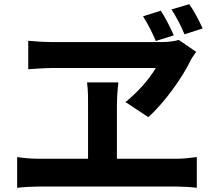

<svg xmlns="http://www.w3.org/2000/svg" viewBox="-20 -881 1040 918"><path d="M749 -830 664 -803C688 -765 708 -725 725 -685L811 -712C795 -748 772 -794 749 -830ZM885 -861 800 -836C824 -798 845 -759 862 -717L949 -745C932 -782 909 -827 885 -861ZM918 -633 835 -690C813 -684 786 -680 757 -680C659 -680 319 -680 224 -680C190 -680 149 -683 115 -686V-550C115 -550 194 -556 234 -556C305 -556 658 -556 725 -556C695 -505 644 -445 580 -393L689 -321C764 -387 853 -511 891 -592C898 -606 908 -618 918 -633ZM62 -130V17C96 13 132 11 163 11H826C849 11 892 13 921 17V-130C894 -127 862 -122 826 -122H539V-371C539 -405 541 -445 546 -487H396C402 -446 401 -404 401 -372V-122H163C131 -122 94 -125 62 -130Z"/></svg>

Font: Noto Sans Mono CJK HK
Style: Bold
Weight: 700
Designer: Ryoko NISHIZUKA 西塚涼子 (kana, bopomofo & ideographs); Paul D. Hunt (Latin, Greek & Cyrillic); Sandoll Communications 산돌커뮤니
Foundry: Adobe
Version: Version 2.004;hotconv 1.0.118;makeotfexe 2.5.65603